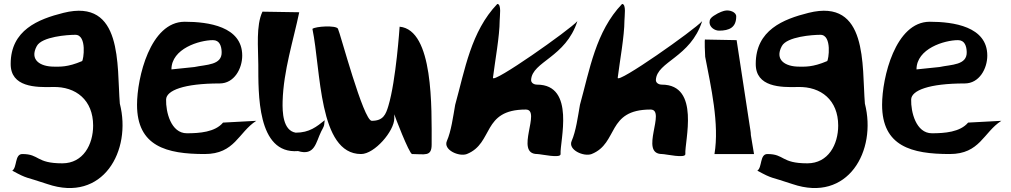

<svg xmlns="http://www.w3.org/2000/svg" viewBox="-20 -779 5115 971"><path d="M361 -603C421.6 -603 402 -473 395 -470C321.1 -438.3 282 -442 253 -442C183.9 -442 127.9 -475.7 166 -546C192 -594 322.2 -603 361 -603ZM42 84C122.5 128.1 105.5 113.1 220 152C500.6 247.4 647.2 -16.4 586 -255C570.3 -446.8 603.3 -789.5 301 -714C173.3 -682.1 34 -626.9 34 -456C33.4 -338.1 160.4 -336.6 247 -339C364.6 -342.3 451 -272.1 451 -144C451 -48.5 401.1 47 295 47C160.5 47 181.1 0 93 0C53.6 0 67.2 68 42 84Z M847 -428C847 -533.2 988.5 -576 1057 -576C1091.1 -576 1100.1 -545.3 1101 -516C1103 -449 1024 -453 963 -440ZM1091 -357C1164.6 -357 1205 -431.9 1205 -498C1205 -645.3 1033 -669 914 -669C739.7 -669 673 -385.7 673 -249C673 -38.7 822.6 0 1015 0C1168 0 1185 -109.2 1276 -168L1108 -159C1067.7 -110.7 988.6 -105 925 -105C844 -105 818.2 -213.9 820 -276C821.3 -321.5 909.5 -357 1091 -357Z M1475.3 -108C1410.4 -119.2 1407.8 -212.2 1409.3 -267C1413.8 -422.3 1463.5 -573.9 1493.3 -717L1307.3 -720C1274.1 -649.6 1286 -537.4 1286.3 -453C1286.9 -310.1 1278.4 1.9 1487.3 -15C1572.8 10.9 1577.2 -59.3 1604.3 -114C1606.5 -118.3 1619.3 -141 1619.3 -147C1619.3 -154.7 1622.3 -165.3 1622.3 -171C1581.5 -138.6 1545.3 -108 1475.3 -108Z M2163 -48C2163 -232.6 2173 -628 2001 -644C2001 -644 1983 -372 1944 -243C1931.1 -200.3 1918.4 -168 1860 -168C1818.1 -168 1699.7 -614.7 1689 -634C1679 -652 1576 -646 1560 -633C1603.5 -423.8 1590.4 0 1806 0C1874.3 0 1974 -116.3 1974 -180V-201C1974 -197.3 2049.8 0 2064 0C2128 0 2163 14.9 2163 -48Z M2696 -351C2679.7 -351 2665.3 -360.3 2666 -375C2671 -468 2841 -488 2900 -672C2861 -628 2468.7 -351.4 2473 -386C2483.6 -470.9 2506.8 -596.7 2507 -675C2507.1 -696.2 2517.3 -759 2495 -759C2361.7 -619.7 2331.3 -426.5 2282 -249C2271.4 -188.5 2261.6 -115 2240 -66C2220.2 -20.8 2302 15 2341 0C2478 -55 2415.4 -225 2639 -225C2720.4 -225 2579.6 0 2697 0C2715.5 0 2816.8 23.8 2815 0C2810.5 -62.6 2892.6 -351 2696 -351Z M3327 -351C3310.7 -351 3296.3 -360.3 3297 -375C3302 -468 3472 -488 3531 -672C3492 -628 3099.7 -351.4 3104 -386C3114.6 -470.9 3137.8 -596.7 3138 -675C3138.1 -696.2 3148.3 -759 3126 -759C2992.7 -619.7 2962.3 -426.5 2913 -249C2902.4 -188.5 2892.6 -115 2871 -66C2851.2 -20.8 2933 15 2972 0C3109 -55 3046.4 -225 3270 -225C3351.4 -225 3210.6 0 3328 0C3346.5 0 3447.8 23.8 3446 0C3441.5 -62.6 3523.6 -351 3327 -351Z M3646.3 -725C3640.6 -723.8 3619.3 -719 3589.3 -699C3575.3 -689.6 3568.3 -681.1 3568.3 -666C3568.3 -641.4 3594.3 -624 3616.3 -624C3668.4 -624 3703.3 -640.1 3703.3 -696C3703.3 -718.4 3669.3 -730 3646.3 -725ZM3593.3 0H3793.3L3777.3 -96C3777.3 -111.4 3773.3 -128.9 3771.3 -144L3705.3 -576L3546.3 -579C3541.4 -590 3545.8 -494.9 3546.3 -492C3575.4 -340.4 3618.7 -152.2 3593.3 0Z M4129 -603C4189.6 -603 4170 -473 4163 -470C4089.1 -438.3 4050 -442 4021 -442C3951.9 -442 3895.9 -475.7 3934 -546C3960 -594 4090.2 -603 4129 -603ZM3810 84C3890.5 128.1 3873.5 113.1 3988 152C4268.6 247.4 4415.2 -16.4 4354 -255C4338.3 -446.8 4371.3 -789.5 4069 -714C3941.3 -682.1 3802 -626.9 3802 -456C3801.4 -338.1 3928.4 -336.6 4015 -339C4132.6 -342.3 4219 -272.1 4219 -144C4219 -48.5 4169.1 47 4063 47C3928.5 47 3949.1 0 3861 0C3821.6 0 3835.2 68 3810 84Z M4615 -428C4615 -533.2 4756.5 -576 4825 -576C4859.1 -576 4868.1 -545.3 4869 -516C4871 -449 4792 -453 4731 -440ZM4859 -357C4932.6 -357 4973 -431.9 4973 -498C4973 -645.3 4801 -669 4682 -669C4507.7 -669 4441 -385.7 4441 -249C4441 -38.7 4590.6 0 4783 0C4936 0 4953 -109.2 5044 -168L4876 -159C4835.7 -110.7 4756.6 -105 4693 -105C4612 -105 4586.2 -213.9 4588 -276C4589.3 -321.5 4677.5 -357 4859 -357Z"/></svg>

Font: Rocketfuel
Style: Regular
Weight: 400
Designer: Mew Too
Foundry: Cannot Into Space Fonts.
Version: Version 0.27